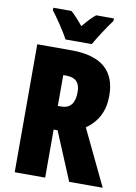

<svg xmlns="http://www.w3.org/2000/svg" viewBox="-99 -991 749 1055"><g transform="rotate(10 275.0 -463.5)"><path d="M207 -767H354C375 -806 421 -875 449 -913V-927H350C330 -911 307 -887 280 -854C254 -886 232 -910 212 -927H111V-913C137 -880 190 -802 207 -767ZM250 -714H59V0H229V-268H251L363 0H550L401 -311C466 -356 498 -420 498 -503C498 -644 416 -714 250 -714ZM248 -572C298 -572 323 -546 323 -494C323 -431 298 -400 247 -400H229V-572Z"/></g></svg>

Font: Noto Sans Myanmar UI ExtraCondensed Black
Style: Regular
Weight: 900
Width: 2
Designer: Monotype Design Team
Foundry: Monotype Imaging Inc.
Version: Version 2.103